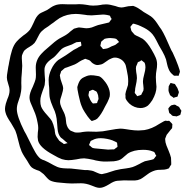

<svg xmlns="http://www.w3.org/2000/svg" viewBox="-20 -730 896 924"><path d="M775 -63V-58Q775 -46 781 -30Q784 -22 791.5 -4.5Q799 13 803 29Q804 37 804 53V62Q804 62 798 71Q794 79 793 80Q792 81 782 84Q773 87 755 87Q736 87 727 90Q705 97 691 108Q685 112 674.5 120Q664 128 656 132Q643 138 629.5 138.5Q616 139 601 138.5Q586 138 577 138Q567 138 545 140Q529 141 505 157Q502 159 492.5 164Q483 169 475 171.5Q467 174 459 174Q451 174 440.5 170.5Q430 167 421 163Q394 152 370 152L325 153Q307 153 269 149Q237 147 220 138Q212 133 203.5 123Q195 113 190 108Q178 99 177 98Q169 91 156 88Q140 82 133 76Q126 70 119.5 58.5Q113 47 111 44Q106 37 97.5 23.5Q89 10 84 -1Q75 -22 68 -53Q60 -87 54 -101Q52 -106 33 -138Q11 -170 7 -187Q4 -196 4 -206Q4 -215 8 -231L15 -252Q26 -276 26 -294Q26 -309 19 -328Q13 -346 13 -357Q13 -368 16 -384Q19 -400 20 -409Q21 -413 22 -418Q23 -423 24 -430Q30 -464 38 -489Q46 -514 60 -530Q69 -541 92 -559Q112 -572 124 -587Q131 -597 141 -619Q150 -640 155 -647Q161 -656 169 -663Q176 -668 188 -673Q200 -678 207 -682Q213 -686 224 -693.5Q235 -701 244 -704Q258 -710 281 -710L311 -709H342Q361 -711 379 -709Q384 -709 391 -707.5Q398 -706 401 -706Q406 -705 412.5 -704Q419 -703 428 -703Q440 -703 448.5 -704Q457 -705 463 -706Q467 -707 474 -708Q481 -709 491 -709Q507 -709 535 -701Q539 -700 544 -698Q549 -696 556 -695L564 -694Q572 -694 588 -698Q592 -699 598 -700Q604 -701 612 -701Q614 -701 617.5 -701.5Q621 -702 623 -701L633 -697Q642 -693 653.5 -685Q665 -677 672 -672Q680 -667 694 -659Q708 -651 716 -643Q726 -633 735.5 -619Q745 -605 748 -600Q764 -581 788 -525Q791 -519 798 -502.5Q805 -486 811 -477Q827 -443 837 -415Q840 -408 844 -394Q844 -392 845 -389.5Q846 -387 846 -385Q846 -383 844 -378.5Q842 -374 841 -370Q840 -369 840 -367.5Q840 -366 839 -365Q838 -364 836 -365Q834 -366 833 -366Q831 -366 825.5 -365.5Q820 -365 817 -366Q816 -366 809 -373Q797 -383 791 -399Q787 -408 784 -422Q781 -436 779 -444Q773 -462 761.5 -482.5Q750 -503 745 -511Q741 -519 732 -536.5Q723 -554 714 -565Q699 -583 674 -596Q670 -598 657.5 -604Q645 -610 634 -613Q622 -617 620 -616Q618 -615 617 -613Q616 -611 615 -610Q608 -603 608 -601Q607 -600 608 -598Q609 -596 609 -595Q610 -592 611 -586.5Q612 -581 614 -579Q615 -578 621 -571L628 -563Q634 -559 648 -553Q664 -545 667 -543Q688 -528 710 -490Q723 -468 729.5 -452.5Q736 -437 736 -421Q736 -406 733 -391Q732 -385 731 -377.5Q730 -370 730 -359L731 -336Q733 -320 733 -312Q733 -283 713 -248Q701 -230 692 -222Q676 -210 656 -210Q642 -210 628 -215.5Q614 -221 603 -231Q587 -247 584 -258V-269Q584 -271 583.5 -274Q583 -277 584 -280Q585 -288 589.5 -300.5Q594 -313 596 -321Q597 -327 597 -339Q597 -363 590 -393Q586 -418 580 -426Q572 -440 556 -447.5Q540 -455 525 -452Q518 -450 504 -443Q497 -439 484.5 -429.5Q472 -420 462 -419Q454 -417 449 -417Q439 -417 427 -425Q422 -428 418.5 -432.5Q415 -437 410 -440Q408 -441 405 -442Q402 -443 399 -444Q393 -447 391 -447Q389 -447 381 -443Q373 -440 364 -434.5Q355 -429 351 -426Q342 -420 327 -415Q312 -410 303 -406Q292 -403 290 -401L281 -393Q279 -392 274 -387L272 -379Q271 -377 269.5 -373Q268 -369 268 -367Q268 -365 269 -362Q270 -359 270 -356Q271 -349 273 -344Q275 -339 276 -335Q284 -315 284 -304Q284 -296 277 -273Q269 -251 269 -241Q269 -228 275 -215Q281 -202 282 -200Q289 -187 292 -178Q294 -173 296 -163Q297 -156 297.5 -149Q298 -142 299 -136Q304 -112 320 -101Q322 -100 330 -97L340 -93Q344 -92 354 -92Q367 -92 379 -95Q395 -97 404 -97L444 -96Q454 -96 474 -98Q478 -98 509 -104Q541 -110 558 -111Q570 -111 585 -108.5Q600 -106 608 -105Q628 -102 647 -102Q657 -102 675 -104Q711 -110 747 -134L768 -146Q774 -149 775 -149H777L787 -148Q788 -148 791 -148.5Q794 -149 795 -148Q795 -148 801 -142Q803 -140 805.5 -137.5Q808 -135 809 -133Q810 -132 809.5 -129Q809 -126 809 -125Q809 -116 808 -113Q808 -112 801 -105L782 -81Q781 -77 778.5 -72Q776 -67 775 -63ZM595 9Q588 14 578.5 23Q569 32 561 37Q552 42 541 44Q531 47 507 47Q474 49 451 44Q442 43 429 39Q401 33 385 32Q369 32 347 37Q323 41 309 41Q295 41 278 36Q261 30 236 15Q171 -20 163 -54Q161 -66 161 -71L162 -92Q164 -106 164 -114Q164 -125 161 -139Q158 -153 157 -158Q151 -183 137 -213Q136 -216 129 -231.5Q122 -247 122 -262Q122 -281 138 -313Q149 -339 151 -348Q153 -356 153 -371L152 -405Q152 -442 179 -471Q187 -481 217 -506Q244 -531 265 -544Q272 -548 283.5 -554Q295 -560 302 -565Q311 -571 318 -578Q330 -588 336 -592Q357 -598 360 -598Q366 -598 378 -596Q390 -594 397 -594Q408 -594 422 -598Q428 -600 440 -605Q452 -610 463 -612Q470 -614 480 -616Q490 -618 497 -620L505 -622Q506 -623 513 -633Q517 -637 517 -638Q517 -641 513 -645Q510 -654 508 -655Q506 -656 501.5 -656.5Q497 -657 495 -658Q483 -660 476 -660Q466 -660 448 -658Q430 -656 421 -656Q409 -656 400.5 -657Q392 -658 387 -659Q359 -663 345 -663Q302 -663 267 -643Q265 -642 247 -629Q235 -619 228 -615L212 -603Q193 -592 180 -579Q170 -569 161 -549Q154 -534 146 -523Q137 -513 121 -504Q110 -498 102 -491Q101 -490 98.5 -488Q96 -486 95 -484L90 -474L86 -464Q85 -460 85 -450Q85 -441 86 -431.5Q87 -422 87 -413Q87 -401 85 -379Q83 -363 83 -355Q82 -341 82.5 -330.5Q83 -320 83 -313Q83 -291 77 -268Q75 -260 68 -241Q61 -222 61 -205Q61 -171 97 -99Q102 -92 121 -53Q138 -18 149.5 2Q161 22 174 33Q183 39 194 42L213 51Q221 55 238.5 65Q256 75 272 78Q283 80 298 80.5Q313 81 321 81L384 88Q390 89 395.5 88.5Q401 88 406 89Q422 91 428 93Q436 96 447.5 101.5Q459 107 468 108Q473 108 479 106Q492 104 511 97Q532 89 561 84Q568 83 586.5 80.5Q605 78 618 74Q628 71 651 59Q659 54 677 46Q685 44 693 42.5Q701 41 709 39L719 36Q725 30 728 24Q729 24 730.5 22.5Q732 21 732 20Q732 18 731 17Q730 16 729 15Q728 13 726 8Q724 3 721 1L713 -2Q696 -9 668 -9Q623 -9 595 9ZM510 -547Q503 -547 491 -545L483 -543Q481 -542 479 -539.5Q477 -537 475 -536Q474 -535 471 -533Q468 -531 467 -529Q466 -527 465.5 -522Q465 -517 464 -515L463 -509Q464 -508 471 -500Q472 -499 473 -497Q474 -495 476 -494H478L491 -496Q498 -497 505.5 -501Q513 -505 517 -507Q522 -509 529 -511.5Q536 -514 539 -517L549 -525Q550 -526 551.5 -526.5Q553 -527 553 -528Q553 -529 547 -535Q546 -536 543.5 -539Q541 -542 539 -543Q537 -544 531.5 -545Q526 -546 523 -546ZM287 -501Q277 -496 269 -486.5Q261 -477 259 -475Q247 -461 240 -455Q234 -451 223.5 -443Q213 -435 206 -426.5Q199 -418 196 -408Q194 -403 194 -391Q194 -377 195 -370Q197 -352 197 -344Q197 -337 195 -321Q193 -313 185 -292Q177 -270 175 -258Q174 -254 174 -244Q174 -228 178 -217Q184 -201 207 -176Q226 -155 230 -147Q237 -133 243 -107Q243 -103 244 -96.5Q245 -90 246 -85Q250 -72 265 -53Q275 -45 281 -42Q286 -37 287 -37H288Q291 -37 300 -40Q301 -41 302.5 -40.5Q304 -40 305 -41Q304 -43 301.5 -44.5Q299 -46 298 -47L282 -61Q272 -68 271 -70Q259 -85 257 -110Q255 -126 255 -134Q253 -163 249 -177Q245 -194 235 -214Q223 -242 220 -257Q218 -266 217.5 -279.5Q217 -293 217 -300Q217 -309 215 -323L214 -345Q214 -369 227 -397Q240 -425 260 -441Q267 -446 278.5 -452.5Q290 -459 297 -464L329 -486Q334 -490 343.5 -494.5Q353 -499 360 -504Q369 -507 372 -511L371 -518Q370 -520 370 -523.5Q370 -527 369 -529L360 -528Q352 -528 348 -527Q343 -525 337.5 -522Q332 -519 326 -516Q319 -513 307 -509Q295 -505 287 -501ZM666 -436Q662 -440 661 -440Q659 -440 654 -435Q647 -433 643 -430L641 -424Q636 -413 635 -410Q634 -407 634 -400Q634 -393 635.5 -383.5Q637 -374 638 -368L639 -354Q639 -348 637 -336Q636 -328 633 -316Q630 -304 630 -295Q630 -293 629 -289Q628 -285 629 -282L637 -272Q638 -271 638.5 -269.5Q639 -268 641 -267Q642 -267 643.5 -268Q645 -269 646 -269Q649 -270 653 -271Q657 -272 660 -274Q661 -275 661 -276.5Q661 -278 662 -279Q664 -283 666 -286.5Q668 -290 670 -294Q671 -297 671 -304Q671 -312 669.5 -321Q668 -330 668 -339Q668 -350 674 -372Q680 -394 680 -406Q680 -419 676 -428ZM446 -365 457 -363Q469 -358 482 -341Q496 -325 503.5 -305Q511 -285 508 -266L504 -254Q499 -240 485 -216Q467 -178 448 -159Q441 -153 429 -150Q427 -150 424.5 -148.5Q422 -147 421 -148Q419 -149 415.5 -153Q412 -157 411 -158Q404 -165 388 -190Q377 -207 373 -219Q366 -235 358 -273L353 -299L352 -311Q352 -312 355 -321Q361 -340 370 -349Q376 -355 385.5 -359Q395 -363 397 -364Q399 -365 405 -366.5Q411 -368 416 -368Q431 -368 446 -365ZM798 -326Q799 -327 799.5 -328.5Q800 -330 801 -331Q803 -331 806.5 -329.5Q810 -328 812 -328Q814 -327 816.5 -327Q819 -327 821 -326Q824 -323 827 -317Q835 -307 838 -295Q841 -289 841 -287Q841 -284 836 -271Q836 -267 835 -266Q834 -265 829.5 -263.5Q825 -262 823 -262Q821 -262 819 -260.5Q817 -259 815 -259Q815 -259 811 -263Q809 -264 804.5 -267Q800 -270 798 -273L795 -281Q794 -283 792.5 -287Q791 -291 791 -294V-300Q791 -309 792 -315ZM445 -288Q444 -290 440.5 -291.5Q437 -293 435 -294Q434 -295 432 -296Q430 -297 427 -298H426Q424 -298 420 -296Q416 -294 414 -293Q413 -292 411.5 -292Q410 -292 409 -291Q408 -289 408 -285Q405 -273 406 -269Q406 -268 409 -262Q414 -248 420 -240Q421 -239 423 -236.5Q425 -234 427 -232H429L438 -233Q445 -233 446 -234Q447 -234 448 -236.5Q449 -239 449 -241Q453 -249 454 -253V-256L452 -272Q451 -274 449 -280Q447 -286 445 -288ZM822 -226Q824 -226 826 -224.5Q828 -223 829 -222Q840 -217 842 -215Q843 -214 847 -206L853 -197Q853 -195 850 -186Q849 -184 849 -181.5Q849 -179 848 -178Q847 -177 843 -175Q839 -173 838 -173Q832 -170 830 -170Q828 -169 824 -171Q814 -171 810 -173Q805 -176 802 -181Q796 -183 794 -188Q793 -190 792.5 -195Q792 -200 791 -202L790 -208L793 -212Q797 -218 804 -223Q806 -223 812 -225Q818 -227 822 -226ZM500 -10Q514 -10 521 -11H529Q532 -13 535 -15.5Q538 -18 541 -20Q542 -20 543.5 -21.5Q545 -23 545 -24Q546 -25 545.5 -27Q545 -29 545 -29Q544 -32 544 -37Q544 -42 543 -43Q542 -45 537.5 -47Q533 -49 531 -50Q512 -60 480 -64Q475 -65 465 -65Q441 -65 426 -56Q418 -53 416 -51L413 -43Q408 -34 409 -32Q409 -31 411.5 -29Q414 -27 415 -27Q417 -25 419.5 -22.5Q422 -20 426 -18Q429 -17 436 -16Q443 -15 447 -15Q463 -14 500 -10Z"/></svg>

Font: Rubik-Burned
Style: Regular
Weight: 400
Designer: NaN (generative design), Hubert & Fischer (Rubik source font outlines)
Foundry: NaN, Hubert & Fischer
Version: Version 1.000